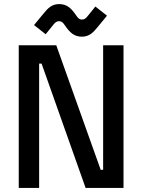

<svg xmlns="http://www.w3.org/2000/svg" viewBox="-20 -922 698 942"><path d="M147 -799 204 -754 242 -801C250 -811 257 -818 270 -818C283 -818 289 -811 298 -798C322 -763 343 -742 382 -742C417 -742 437 -762 458 -788L505 -845L448 -890L410 -843C402 -833 395 -826 382 -826C369 -826 363 -833 354 -846C330 -881 309 -902 270 -902C235 -902 215 -882 194 -856ZM72 -700V0H172V-610H184L400 0H586V-700H486V-89H474L256 -700Z"/></svg>

Font: Space Text Medium
Style: Regular
Weight: 500
Designer: Florian Karsten (Space Text), Colophon Foundry (Space Mono)
Foundry: Florian Karsten
Version: Version 1.003;PS 001.003;hotconv 1.0.88;makeotf.lib2.5.64775